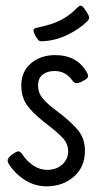

<svg xmlns="http://www.w3.org/2000/svg" viewBox="-20 -648 356 676"><path d="M172 -398Q147 -398 130.5 -385.5Q114 -373 114 -346Q114 -322 129.5 -302.5Q145 -283 183 -255Q233 -217 256 -188Q279 -159 279 -117Q279 -60 240 -26Q201 8 144 8Q103 8 68 -14Q33 -36 10 -72Q7 -78 7 -83Q7 -94 26 -106Q38 -115 45 -115Q52 -115 59 -104Q75 -80 97.5 -65Q120 -50 146 -50Q179 -50 199.5 -69Q220 -88 220 -115Q220 -141 202.5 -160.5Q185 -180 151 -206L131 -222Q93 -252 74 -279.5Q55 -307 55 -347Q55 -396 89 -425Q123 -454 174 -454Q253 -454 287 -391Q290 -385 290 -381Q290 -375 285 -371Q280 -367 267 -360Q255 -355 250 -355Q241 -355 233 -367Q210 -398 172 -398ZM264 -628Q271 -628 281 -612Q294 -593 294 -586Q294 -580 287 -573Q259 -545 217 -525Q175 -505 132 -503Q119 -502 115 -506.5Q111 -511 103 -525Q98 -534 98 -541Q98 -548 108 -550Q159 -560 191.5 -576Q224 -592 252 -621Q259 -628 264 -628Z"/></svg>

Font: Farsan
Style: Regular
Weight: 400
Version: Version 1.001g;PS 1.001;hotconv 1.0.86;makeotf.lib2.5.63406 